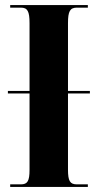

<svg xmlns="http://www.w3.org/2000/svg" viewBox="-20 -734 384 754"><path d="M20 0H325V-10H282C255 -10 247 -23 247 -68V-367H333V-377H247V-643C247 -690 255 -704 282 -704H325V-714H20V-704H62C88 -704 96 -690 96 -643V-377H11V-367H96V-67C96 -23 88 -10 62 -10H20Z"/></svg>

Font: Noto Serif Display ExtraCondensed ExtraBold
Style: Regular
Weight: 800
Width: 2
Designer: Monotype Design Team
Foundry: Monotype Imaging Inc.
Version: Version 2.009